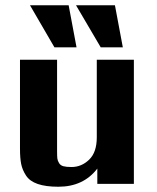

<svg xmlns="http://www.w3.org/2000/svg" viewBox="-20 -699 597 730"><path d="M94 -679H241L271 -519H187ZM269 -679H417L447 -519H363ZM56 -134V-472H197V-125Q197 -105 198 -96.5Q199 -88 204.5 -79Q210 -70 221 -67Q232 -64 252 -64Q290 -64 319 -92Q348 -120 348 -177V-472H489V0H350V-58Q297 11 202 11Q154 11 123.5 0.5Q93 -10 79 -31.5Q65 -53 60.5 -75.5Q56 -98 56 -134Z"/></svg>

Font: Coval
Style: Heavy
Weight: 900
Foundry: Context Ltd
Version: Version 001.000